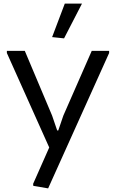

<svg xmlns="http://www.w3.org/2000/svg" viewBox="-20 -821 638 1061"><path d="M164 206 163 195 252 -6 18 -528V-540H117L268 -182L296 -100H302L330 -182L487 -540H583V-528L246 220ZM268 -616 338 -801H433L334 -609Z"/></svg>

Font: Encode Sans Wide
Style: Regular
Weight: 400
Designer: Pablo Impallari, Andres Torresi
Foundry: Pablo Impallari, Andres Torresi
Version: Version 1.000; ttfautohint (v1.00) -l 8 -r 50 -G 200 -x 14 -